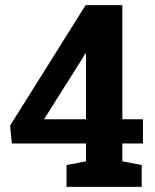

<svg xmlns="http://www.w3.org/2000/svg" viewBox="-20 -731 605 751"><path d="M240.2 0V-85.4L316.4 -100.1V-169.9H26.4L19.5 -239.7L314.9 -710.9H458.5V-264.6H539.1V-169.9H458.5V-100.1L534.2 -85.4V0ZM152.3 -264.6H316.4V-521L313.5 -522L301.8 -501.5Z"/></svg>

Font: Roboto Slab LO
Style: Bold
Weight: 700
Designer: Google
Version: Version 2.000